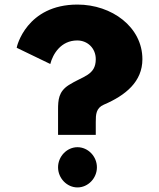

<svg xmlns="http://www.w3.org/2000/svg" viewBox="-20 -820 696 840"><path d="M200 -540C211 -583 246 -643 318 -643C363 -643 399 -609 399 -561C399 -490 342 -487 281 -448C236 -419 234 -383 234 -339V-230H399V-286C399 -319 400 -347 434 -362C530 -403 603 -463 603 -561C603 -702 469 -800 319 -800C96 -800 53 -616 53 -611ZM234 -88C234 -40 273 0 319 0C365 0 404 -40 404 -88C404 -136 365 -176 319 -176C273 -176 234 -136 234 -88Z"/></svg>

Font: Sztylet
Style: Bd
Weight: 700
Foundry: Cannot Into Space Fonts, PlusOne Fonts
Version: Version 0.12